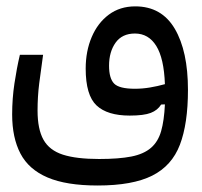

<svg xmlns="http://www.w3.org/2000/svg" viewBox="-20 -362 626 594"><path d="M282.2 211.9Q185.1 211.9 127 187Q68.8 162.1 43.2 113Q17.6 64 17.6 -7.8Q17.6 -57.1 24.7 -104Q31.7 -150.9 41.5 -192.4H113.3Q106.4 -144.5 101.3 -103.8Q96.2 -63 96.2 -20Q96.2 37.6 114.5 70.3Q132.8 103 174.6 116.5Q216.3 129.9 286.6 129.9Q347.7 129.9 386.2 122.3Q424.8 114.7 447.3 95.2Q469.2 76.2 478.5 43.7Q487.8 11.2 490.2 -39.1L478.5 -38.6Q467.8 -21 446.3 -12.7Q424.8 -4.4 381.3 -4.4Q312 -4.4 278.6 -35.9Q245.1 -67.4 245.1 -149.9Q245.1 -203.6 263.7 -247.3Q282.2 -291 316.7 -316.7Q351.1 -342.3 398.4 -342.3Q480 -342.3 520.8 -272.9Q561.5 -203.6 561.5 -84Q561.5 20.5 536.6 85.7Q511.7 150.9 450.9 181.4Q390.1 211.9 282.2 211.9ZM490.2 -101.6Q487.3 -181.6 463.4 -220Q439.5 -258.3 397.5 -258.3Q357.9 -258.3 337.6 -230Q317.4 -201.7 317.4 -158.7Q317.4 -119.6 333 -103.5Q348.6 -87.4 397.5 -87.4Q420.4 -87.4 443.8 -91.3Q467.3 -95.2 490.2 -101.6Z"/></svg>

Font: Cascadia Mono SemiLight
Style: Regular
Weight: 350
Monospace: yes
Designer: Aaron Bell
Foundry: Saja Typeworks
Version: Version 2404.023; ttfautohint (v1.8.4)